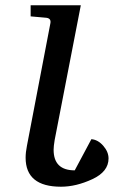

<svg xmlns="http://www.w3.org/2000/svg" viewBox="-20 -691 448 727"><path d="M391 -91Q391 -41 329.5 -12.5Q268 16 211 16Q77 16 77 -94Q77 -114 82 -139L171 -604Q174 -623 152 -624L96 -629V-671H286L187 -161Q183 -137 183 -124Q183 -46 263 -46L326 -164Q351 -162 371 -139Q391 -116 391 -91Z"/></svg>

Font: Veleka
Style: Italic
Weight: 400
Italic angle: -12°
Designer: Stefan Peev, Context Ltd, 2016; SIL International, 1997-2014.
Foundry: Stefan Peev, Context Ltd, 2016
Version: Version 1.000